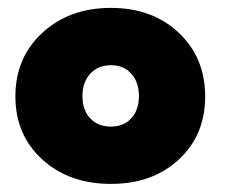

<svg xmlns="http://www.w3.org/2000/svg" viewBox="-20 -442 561 474"><path d="M254 12Q150.5 12 84.2 -48.5Q18 -109 18 -204Q18 -299.5 84.5 -361Q151 -422.5 254 -422.5Q356.5 -422.5 421.5 -361Q486.5 -299.5 486.5 -204Q486.5 -108.5 421.5 -48.2Q356.5 12 254 12ZM254 -129.5Q285.5 -129.5 304.2 -150Q323 -170.5 323 -205Q323 -239 304.2 -260Q285.5 -281 254 -281Q222 -281 202.8 -260Q183.5 -239 183.5 -205Q183.5 -170.5 202.5 -150Q221.5 -129.5 254 -129.5Z"/></svg>

Font: League Spartan ExtraBold
Style: Regular
Weight: 800
Foundry: The League of Moveable Type
Version: Version 2.002